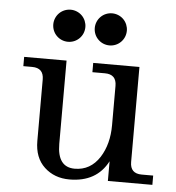

<svg xmlns="http://www.w3.org/2000/svg" viewBox="-51 -751 739 806"><g transform="rotate(5 318.0 -348.0)"><path d="M271 7.8Q207.5 7.8 165.3 -31.5Q123 -70.8 123 -141.6V-400.4Q123 -449.2 74.2 -449.2H37.1V-488.3H215.8V-137.7Q215.8 -39.1 289.1 -39.1Q355.5 -39.1 394 -98.6Q429.7 -154.8 429.7 -234.9V-400.4Q429.7 -449.2 380.9 -449.2H328.1V-488.3H522.9V-87.9Q522.9 -39.1 571.8 -39.1H620.1V0H432.6V-83Q385.3 7.8 271 7.8ZM389.6 -567.4Q376 -567.4 363.5 -572.5Q351.1 -577.6 341.6 -587.2Q332 -596.7 326.9 -609.1Q321.8 -621.6 321.8 -635.3Q321.8 -648.4 326.9 -660.9Q332 -673.3 341.6 -682.9Q351.1 -692.4 363.5 -697.5Q376 -702.6 389.6 -702.6Q402.8 -702.6 415.3 -697.5Q427.7 -692.4 437.3 -682.9Q446.8 -673.3 451.9 -660.9Q457 -648.4 457 -635.3Q457 -621.6 451.9 -609.1Q446.8 -596.7 437.3 -587.2Q427.7 -577.6 415.3 -572.5Q402.8 -567.4 389.6 -567.4ZM214.8 -567.4Q201.2 -567.4 188.7 -572.5Q176.3 -577.6 166.7 -587.2Q157.2 -596.7 152.1 -609.1Q147 -621.6 147 -635.3Q147 -648.4 152.1 -660.9Q157.2 -673.3 166.7 -682.9Q176.3 -692.4 188.7 -697.5Q201.2 -702.6 214.8 -702.6Q228 -702.6 240.5 -697.5Q252.9 -692.4 262.5 -682.9Q272 -673.3 277.1 -660.9Q282.2 -648.4 282.2 -635.3Q282.2 -621.6 277.1 -609.1Q272 -596.7 262.5 -587.2Q252.9 -577.6 240.5 -572.5Q228 -567.4 214.8 -567.4Z"/></g></svg>

Font: Munson
Style: Regular
Weight: 400
Designer: Paul James MIller
Foundry: High-Logic / Made with FontCreator
Version: Version 2.10;May 5, 2019;FontCreator 11.5.0.2430 64-bit